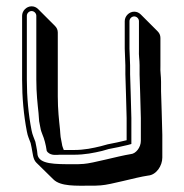

<svg xmlns="http://www.w3.org/2000/svg" viewBox="-20 -524 584 608"><path d="M488 -315V-404C488 -412 485 -419 479 -425L426 -478C420 -484 413 -487 405 -487C389 -487 375 -473 375 -457V-370L377 -317V-289L379 -224L381 -150V-80C362 -75 341 -71 321 -67L299 -61C274 -55 248 -49 213 -49H182C180 -55 177 -60 176 -69L172 -90C171 -96 171 -104 170 -114C167 -143 163 -176 163 -219V-421C163 -429 160 -436 154 -442L101 -495C95 -501 88 -504 80 -504C64 -504 50 -490 50 -474V-272C50 -215 55 -160 65 -108C68 -91 73 -83 77 -71L80 -57C84 -38 84 -20 95 -9L149 44C172 67 222 64 266 64C277 64 288 64 299 63C331 61 408 38 449 32C475 30 494 1 494 -25V-97L492 -171L490 -235V-265C490 -285 487 -296 488 -315ZM420 -368C419 -345 422 -336 422 -318V-288L424 -224L426 -150V-78C426 -57 410 -37 394 -36C351 -29 274 -7 245 -5C234 -4 224 -4 213 -4C152 -4 106 -4 99 -33C98 -43 97 -51 95 -60L92 -75C87 -89 83 -96 80 -111C70 -162 65 -216 65 -272V-474C65 -482 72 -489 80 -489C88 -489 95 -482 95 -474V-272C95 -228 99 -195 102 -166C103 -157 103 -148 104 -140L108 -119C109 -112 112 -104 114 -99C120 -85 125 -67 128 -46L131 -42C143 -30 162 -34 168 -34H213C250 -34 277 -40 303 -46L324 -52C345 -56 365 -60 385 -65L396 -68V-150L394 -224L392 -289V-317L390 -370V-457C390 -465 397 -472 405 -472C413 -472 420 -465 420 -457Z"/></svg>

Font: Squarish
Style: Shd
Weight: 400
Foundry: Cannot Into Space Fonts
Version: Version 0.272